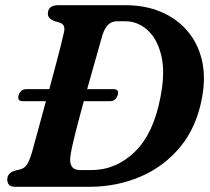

<svg xmlns="http://www.w3.org/2000/svg" viewBox="-20 -720 811 740"><path d="M8 -28.5Q8 -52 36.5 -62L61 -68Q73.5 -72 82.8 -84.2Q92 -96.5 103 -132Q111 -161.5 125.8 -215.2Q140.5 -269 157 -330H68Q45 -330 52 -353.5Q59 -376.5 82.5 -376.5H170Q183 -424.5 194.8 -469Q206.5 -513.5 215 -547Q223.5 -580.5 226.5 -595.5Q233.5 -625.5 210.5 -632.5L188.5 -639.5Q164.5 -648.5 164.5 -667Q164.5 -700 205 -700H464Q539 -700 599.8 -674.5Q660.5 -649 701.2 -602Q742 -555 757.8 -489.8Q773.5 -424.5 759 -345Q738.5 -231.5 675.5 -154.8Q612.5 -78 521 -39Q429.5 0 323 0H40.5Q21 0 14.5 -8Q8 -16 8 -28.5ZM331.5 -64.5Q427 -64.5 499.5 -134.8Q572 -205 598.5 -346Q617.5 -443 601.2 -507.8Q585 -572.5 547.2 -605.2Q509.5 -638 464 -638H429.5Q392 -638 375 -585.5Q371 -570.5 361.8 -538.8Q352.5 -507 340.8 -464.8Q329 -422.5 316 -376.5H417Q440.5 -376.5 433.5 -353.5Q427 -330 403 -330H303Q285 -264.5 270.5 -207.2Q256 -150 252 -122.5Q242.5 -64.5 288.5 -64.5Z"/></svg>

Font: Fraunces 9pt Soft SemiBold
Style: Italic
Weight: 600
Italic angle: -16°
Version: Version 1.000;[b76b70a41]